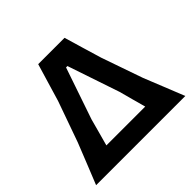

<svg xmlns="http://www.w3.org/2000/svg" viewBox="-172 -897 1082 1082"><g transform="rotate(-45 368.5 -356.5)"><path d="M13.5 0Q37 -58 62.5 -121.8Q88 -185.5 111 -243.5L197.5 -487Q217 -552 233 -606Q249 -660 265 -713H475Q490.5 -660 506.5 -606.2Q522.5 -552.5 542 -487.5L628 -240.5Q651.5 -182.5 676.5 -120Q701.5 -57.5 724.5 0ZM257.5 -280.5Q247 -242 235.8 -200.5Q224.5 -159 213 -117.5H522.5Q511 -158.5 500.2 -199.2Q489.5 -240 479 -278L374 -589H363Z"/></g></svg>

Font: Commissioner Loud SemiBold
Style: Regular
Weight: 600
Designer: Kostas Bartsokas
Foundry: Kostas Bartsokas
Version: Version 1.000; ttfautohint (v1.8.3)